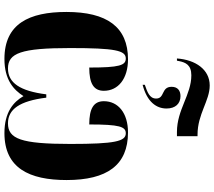

<svg xmlns="http://www.w3.org/2000/svg" viewBox="-70 -887 967 867"><g transform="rotate(90 413.5 -453.5)"><path d="M244 -769H254L256 -779C262 -808 273 -834 320 -834C408 -834 475 -769 576 -769H595V-862H588C495 -862 435 -917 366 -917C294 -917 250 -853 244 -769ZM363 -624V-614C440 -634 470 -676 470 -722C470 -762 448 -785 414 -785C390 -785 372 -773 372 -745C372 -697 425 -715 425 -675C425 -645 395 -635 363 -624ZM246 10C341 10 386 -32 414 -76C440 -31 486 10 581 10C739 10 793 -102 793 -271C793 -453 726 -548 578 -548C491 -548 437 -504 437 -439C437 -393 470 -373 542 -373C542 -510 552 -538 582 -538C618 -538 630 -490 630 -288C630 -65 607 -6 537 -6C473 -6 436 -59 421 -179H406C391 -60 354 -6 289 -6C220 -6 197 -65 197 -287C197 -490 208 -538 244 -538C275 -538 285 -510 285 -373C357 -373 390 -393 390 -439C390 -504 335 -548 248 -548C101 -548 34 -452 34 -270C34 -102 87 10 246 10Z"/></g></svg>

Font: Noto Serif Display ExtraCondensed Black
Style: Regular
Weight: 900
Width: 2
Designer: Monotype Design Team
Foundry: Monotype Imaging Inc.
Version: Version 2.009